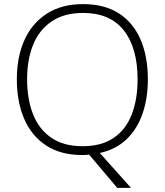

<svg xmlns="http://www.w3.org/2000/svg" viewBox="-20 -745 803 935"><path d="M700 -358Q700 -266 674 -191Q648 -116 596 -66.5Q544 -17 466 0L618 170H551L414 8Q406 9 398 9.5Q390 10 381 10Q275 10 204 -37Q133 -84 97.5 -167Q62 -250 62 -359Q62 -468 99 -550Q136 -632 208 -678.5Q280 -725 385 -725Q487 -725 557 -681Q627 -637 663.5 -554.5Q700 -472 700 -358ZM112 -359Q112 -262 141 -188.5Q170 -115 230 -74Q290 -33 382 -33Q474 -33 533.5 -73.5Q593 -114 621.5 -187.5Q650 -261 650 -358Q650 -512 583 -597Q516 -682 385 -682Q293 -682 232 -641Q171 -600 141.5 -527.5Q112 -455 112 -359Z"/></svg>

Font: Noto Sans Oriya ExtraLight
Style: Regular
Weight: 250
Version: Version 2.003